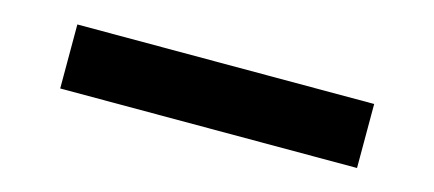

<svg xmlns="http://www.w3.org/2000/svg" viewBox="-28 -93 957 423"><g transform="rotate(15 450.5 119.0)"><path d="M112 192V46H789V192Z"/></g></svg>

Font: Lexend Zetta
Style: Bold
Weight: 700
Designer: Bonnie Shaver-Troup, Thomas Jockin
Foundry: Lexend
Version: Version 1.007